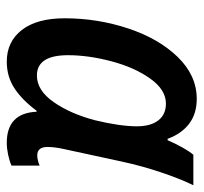

<svg xmlns="http://www.w3.org/2000/svg" viewBox="-37 -554 601 567"><g transform="rotate(90 263.5 -270.5)"><path d="M34 -161Q34 -258 64 -348.5Q94 -439 148.5 -495Q203 -551 272 -551Q316 -551 345.5 -528.5Q375 -506 390 -465H394Q417 -517 437 -541H527Q508 -502 489 -445.5Q470 -389 457 -329L420 -158Q414 -131 414 -110Q414 -80 439 -80Q452 -80 469 -87V-4Q456 2 437 6Q418 10 402 10Q314 10 310 -78H307Q275 -35 240.5 -12.5Q206 10 162 10Q103 10 68.5 -34.5Q34 -79 34 -161ZM335 -250Q353 -325 353 -374Q353 -415 335.5 -437.5Q318 -460 286 -460Q245 -460 212 -413.5Q179 -367 161 -299Q143 -231 143 -171Q143 -79 203 -79Q247 -79 281.5 -128.5Q316 -178 335 -250Z"/></g></svg>

Font: Noto Sans UI NarrowMedium
Style: Italic
Weight: 500
Width: 4
Italic angle: -12°
Designer: Monotype Design Team
Foundry: Monotype Imaging Inc.
Version: Version 1.001